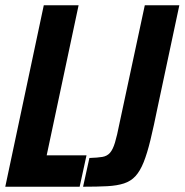

<svg xmlns="http://www.w3.org/2000/svg" viewBox="-24 -708 700 728"><path d="M-4 0 142 -688H274L153 -119H304L278 0ZM291 0 315 -109Q346 -110 364 -113Q382 -116 393 -128.5Q404 -141 412 -167.5Q420 -194 429 -240L525 -688H656L574 -303Q559 -229 546.5 -177.5Q534 -126 520.5 -92.5Q507 -59 489.5 -40Q472 -21 446 -12.5Q420 -4 382.5 -2Q345 0 291 0Z"/></svg>

Font: Saira Condensed
Style: Bold Italic
Weight: 700
Width: 3
Italic angle: -12°
Designer: Hector Gatti with collaboration of the Omnibus-Type team
Foundry: Omnibus-Type
Version: Version 1.101